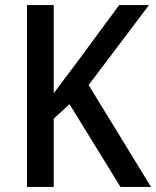

<svg xmlns="http://www.w3.org/2000/svg" viewBox="-20 -734 613 754"><path d="M573 0 328 -400 565 -714H448L276 -481C244 -438 215 -401 191 -368V-714H86V0H191V-268L253 -325L453 0Z"/></svg>

Font: Noto Sans Arabic UI SmCn Md
Style: Regular
Weight: 500
Width: 4
Designer: Monotype Design Team, Nadine Chahine and Nizar Qandah
Foundry: Monotype Imaging Inc.
Version: Version 2.010